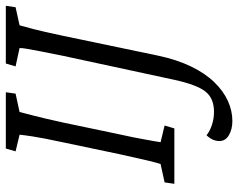

<svg xmlns="http://www.w3.org/2000/svg" viewBox="-99 -514 811 653"><g transform="rotate(-90 306.5 -187.5)"><path d="M7.8 0 12.7 -33.2 75.2 -46.9Q80.1 -61.5 86.9 -90.3Q93.8 -119.1 108.4 -185.5L149.4 -380.9Q164.1 -449.2 168.9 -481.4Q173.8 -513.7 174.8 -526.4L118.2 -540L127.9 -573.2H319.3L314.5 -540L252 -526.4Q249 -513.7 240.2 -480.5Q231.4 -447.3 216.8 -380.9L175.8 -185.5Q165 -136.7 160.2 -108.9Q155.3 -81.1 152.8 -67.9Q150.4 -54.7 149.4 -46.9L206.1 -33.2L196.3 0ZM443.4 -53.7Q429.7 9.8 406.7 57.1Q383.8 104.5 353.5 135.7Q323.2 167 289.6 182.1Q255.9 197.3 221.7 197.3Q193.4 197.3 173.3 185.5Q153.3 173.8 153.3 153.3Q153.3 142.6 157.7 131.8Q162.1 121.1 172.9 109.4Q187.5 121.1 208.5 127.9Q229.5 134.8 252.9 134.8Q298.8 134.8 321.8 105.5Q344.7 76.2 361.3 1L443.4 -379.9Q453.1 -426.8 458.5 -455.6Q463.9 -484.4 466.8 -500.5Q469.7 -516.6 469.7 -526.4L407.2 -540L417 -573.2H613.3L608.4 -540L546.9 -526.4Q543 -512.7 534.2 -479.5Q525.4 -446.3 511.7 -380.9Z"/></g></svg>

Font: Crimson Pro Light
Style: Italic
Weight: 300
Italic angle: -12°
Designer: Jacques Le Bailly
Foundry: Baron von Fonthausen
Version: Version 1.003